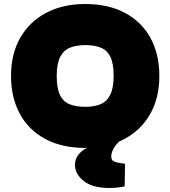

<svg xmlns="http://www.w3.org/2000/svg" viewBox="-20 -729 850 958"><path d="M405 9Q289 9 206 -35.5Q123 -80 79 -161Q35 -242 35 -351Q35 -460 81 -540.5Q127 -621 210.5 -665Q294 -709 405 -709Q521 -709 604 -664.5Q687 -620 731 -539.5Q775 -459 775 -349Q775 -240 729 -159.5Q683 -79 600 -35Q517 9 405 9ZM405 -196Q450 -196 481.5 -209Q513 -222 530 -256Q547 -290 547 -351Q547 -412 531 -445Q515 -478 483.5 -491Q452 -504 405 -504Q361 -504 329 -491Q297 -478 280 -444.5Q263 -411 263 -349Q263 -289 279 -255.5Q295 -222 327 -209Q359 -196 405 -196ZM527 209Q441 209 397.5 174Q354 139 354 93Q354 64 373 40.5Q392 17 424 5L506 -27H572V-20Q555 -4 545 15.5Q535 35 535 53Q535 69 548 76Q561 83 604 88L602 201Q595 202 574.5 205.5Q554 209 527 209Z"/></svg>

Font: REM Medium Black
Style: Regular
Weight: 900
Version: Version 1.005;gftools[0.9.28]